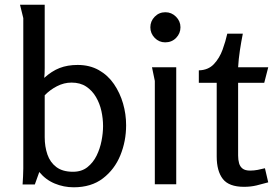

<svg xmlns="http://www.w3.org/2000/svg" viewBox="-20 -783 1176 816"><path d="M310 -507Q361 -507 400 -485Q439 -463 464.5 -425.5Q490 -388 503 -343Q516 -298 516 -251Q516 -183 491.5 -123Q467 -63 417.5 -25Q368 13 293 13Q251 13 212.5 -3Q174 -19 147 -52L128 1H76Q77 -16 78 -33.5Q79 -51 79 -67V-706L65 -763H170V-494Q170 -481 169.5 -471Q169 -461 168 -452Q200 -481 233.5 -494Q267 -507 310 -507ZM284 -432Q252 -432 222 -416.5Q192 -401 170 -378V-200Q170 -160 181.5 -126.5Q193 -93 219.5 -73Q246 -53 290 -53Q327 -53 351.5 -72.5Q376 -92 390.5 -121.5Q405 -151 411.5 -184.5Q418 -218 418 -247Q418 -279 411 -311Q404 -343 388 -370.5Q372 -398 346.5 -415Q321 -432 284 -432Z M747 -667Q747 -641 728.5 -622Q710 -603 682 -603Q656 -603 637.5 -622Q619 -641 619 -667Q619 -693 637.5 -712Q656 -731 683 -731Q709 -731 728 -712Q747 -693 747 -667ZM729 -497V0H638V-439L626 -497Z M1012 -640Q1005 -605 999.5 -568.5Q994 -532 992 -497H1120L1103 -431H992V-122Q992 -104 996 -89.5Q1000 -75 1011 -66.5Q1022 -58 1043 -58Q1059 -58 1075 -61Q1091 -64 1106 -68L1120 -8Q1095 -1 1070.5 5Q1046 11 1017 11Q953 11 927 -22.5Q901 -56 901 -118V-431H825V-484Q865 -485 889 -510.5Q913 -536 926 -572Q939 -608 946 -640Z"/></svg>

Font: Rosario Light Medium
Style: Regular
Weight: 500
Version: Version 1.101; ttfautohint (v1.8.1.43-b0c9)